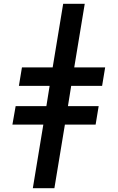

<svg xmlns="http://www.w3.org/2000/svg" viewBox="-20 -843 616 1006"><path d="M152 143H265L320 -190H481L497 -287H336L353 -393H515L531 -490H369L424 -823H311L256 -490H95L79 -393H240L223 -287H62L45 -190H207Z"/></svg>

Font: Iosevka Sparkle Semibold
Style: Italic
Weight: 600
Italic angle: -9°
Designer: Belleve Invis
Foundry: Belleve Invis
Version: Version 4.5.0; ttfautohint (v1.8.3)